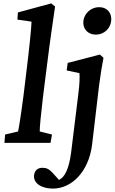

<svg xmlns="http://www.w3.org/2000/svg" viewBox="-20 -838 673 1126"><path d="M6 0H276L285 -49L213 -67C212 -84 220 -169 232 -269L255 -451C276 -620 289 -701 303 -800L280 -818L85 -765L82 -723L165 -711C164 -673 150 -539 136 -427L118 -279C104 -170 91 -89 86 -67L10 -49ZM180 189C174 234 220 268 290 268C401 268 500 169 520 11L561 -337C571 -413 579 -457 587 -499L566 -518L377 -469L371 -425L446 -409C448 -384 447 -346 439 -284L397 57C384 158 357 203 326 217L287 174C268 154 253 146 229 146C202 146 183 161 180 189ZM469 -715C464 -671 493 -635 542 -635C591 -635 627 -671 632 -715C637 -759 611 -796 561 -796C513 -796 474 -759 469 -715Z"/></svg>

Font: TPK Tissa Web SemiBold
Style: Italic
Weight: 600
Italic angle: -7°
Designer: Jacques Le Bailly, Suppakit Chalermlarp | Katatrad Co.,Ltd.
Foundry: Jacques Le Bailly, Cadson Demak Co.,Ltd.
Version: Version 5.000;Glyphs 3.1.2 (3151)